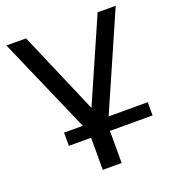

<svg xmlns="http://www.w3.org/2000/svg" viewBox="-132 -632 838 928"><g transform="rotate(-20 287.0 -168.0)"><path d="M335 2V194H238V2L6 -530H107L289 -106L475 -530H568ZM123.7 -39H554.1V29H123.7Z"/></g></svg>

Font: APTA Sans Medium
Style: Bold
Weight: 500
Version: Version 7.200